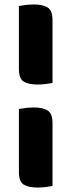

<svg xmlns="http://www.w3.org/2000/svg" viewBox="-20 -703 333 863"><path d="M216 -330Q206 -328 187 -325.5Q168 -323 149 -323Q109 -323 87 -336Q65 -349 65 -393V-676Q75 -678 94 -680.5Q113 -683 132 -683Q172 -683 194 -669.5Q216 -656 216 -612ZM216 133Q206 135 187 137.5Q168 140 149 140Q109 140 87 127Q65 114 65 70V-213Q75 -215 94 -217.5Q113 -220 132 -220Q172 -220 194 -206.5Q216 -193 216 -149Z"/></svg>

Font: Baloo Tamma
Style: Regular
Weight: 400
Designer: Divya Kowshik and Ek Type
Foundry: Ek Type
Version: Version 1.443;PS 1.000;hotconv 16.6.51;makeotf.lib2.5.65220;